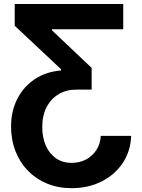

<svg xmlns="http://www.w3.org/2000/svg" viewBox="-20 -748 727 983"><path d="M651.4 -52.3Q648.9 25.7 608.5 86.3Q568.2 147 500 181.2Q431.8 215.4 346.1 215.4Q278.2 215.4 221.5 192.2Q164.8 168.9 123.4 126.6Q82 84.2 59.4 26.4Q36.7 -31.3 36.7 -100.2Q37 -180.3 69 -242.6Q101.1 -305 158.5 -343Q216 -381.1 292.2 -387.1V-393.9L55.3 -616.2V-727.5H610.9V-598.2H246.5V-592.4L449.2 -400.4V-289.1H370.9Q320.1 -289.4 280.6 -266Q241 -242.7 218.7 -199.8Q196.3 -156.8 196.3 -97.5Q196.3 -44.7 214.2 -3.4Q232.1 38 266 62Q299.9 85.9 347.1 85.9Q387.8 85.9 420.6 68.5Q453.4 51 473.7 19.7Q493.9 -11.5 495.9 -52.3Z"/></svg>

Font: Inter V
Style: 
Weight: 400
Designer: Rasmus Andersson
Foundry: rsms
Version: Version 4.000;git-a3f224843